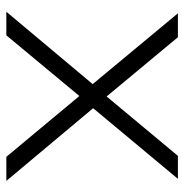

<svg xmlns="http://www.w3.org/2000/svg" viewBox="-8 -574 582 606"><g transform="rotate(90 283.0 -271.0)"><path d="M321.5 -274 551 0H475L283 -230.5L91.5 0H17L245.5 -272.5L22 -541.5H97.5L284.5 -316.5L472 -541.5H544.5Z"/></g></svg>

Font: Encode Sans Expanded Light
Style: Regular
Weight: 300
Width: 7
Designer: Multiple Designers
Foundry: Impallari Type
Version: Version 2.000